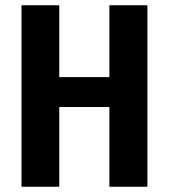

<svg xmlns="http://www.w3.org/2000/svg" viewBox="-20 -712 644 732"><path d="M397 -304H206V0H62V-692H206V-418H397V-692H542V0H397Z"/></svg>

Font: Fira Sans Condensed SemiBold
Style: Regular
Weight: 600
Width: 3
Designer: bBox Type GmbH & Carrois Corporate GbR & Edenspiekermann AG
Foundry: bBox Type GmbH & Carrois Corporate GbR & Edenspiekermann AG
Version: Version 4.301